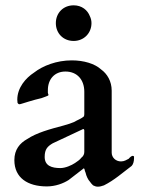

<svg xmlns="http://www.w3.org/2000/svg" viewBox="-20 -687 545 722"><path d="M400 -113V-346C400 -381.6 383 -409.6 360 -426C336.4 -447.6 295.1 -460 250 -460C192.6 -460 141 -439.7 108 -414C76.8 -393.7 45 -357.4 45 -312C45 -308 46 -304 46 -300C48 -297 50 -295 53 -295C55 -295 59 -296 65 -298C80 -303 95.5 -307.1 112 -312L136 -318C140.4 -320.2 162 -326.3 162 -329V-332C161 -333 161 -335 160 -338V-348C160 -389.3 185.3 -418 226 -418C270.9 -418 297 -386.4 297 -342V-257C297 -255 296 -253 296 -250C286.8 -240.8 270.6 -235.6 258 -228C248 -224 235 -219 219 -215C167.1 -201.2 117.8 -187.9 82 -164C54.8 -148.7 34 -124.8 34 -85C34 -18 84.6 14 156 14C188.7 14 218 2.7 238 -10L295 -54C296 -55 296 -53 298 -50C298 -47 300 -42 302 -37C304.1 -26.3 311.2 -10.8 318 -4C321 1 326 6 330 10C336 13 341 15 348 15C355 15 363 13 371 10C409.7 -9.3 439.8 -36.6 475 -63C480.8 -68.8 484 -80.2 484 -92V-98C483 -100 482 -101 479 -101C474.5 -101 467.1 -94.1 464 -90C455.9 -86 447.7 -80 435 -80C415.2 -80 400 -94.7 400 -113ZM148 -97C148 -126.6 159.4 -136.8 178 -148L291 -201C292 -202 292 -202 293 -202C296 -201 297 -199 297 -196V-116C297 -108 294 -100 286 -94C280 -86 271 -80 262 -74C248.9 -65.3 226 -55 207 -55C174.2 -55 148 -63.6 148 -97ZM257 -533C295.3 -533 324 -562.2 324 -600C324 -609 322 -618 318 -626C309.5 -648.7 287.9 -667 257 -667C218 -667 190 -638.4 190 -600C190 -561.6 218 -533 257 -533Z"/></svg>

Font: fbb
Style: Bold
Weight: 400
Designer: David J. Perry, Michael Sharpe
Version: Version 1.045